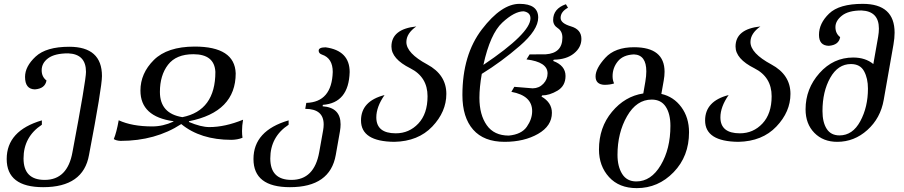

<svg xmlns="http://www.w3.org/2000/svg" viewBox="-20 -723 4671 992"><path d="M203.1 244.1Q14.6 244.1 14.6 98.6Q14.6 -47.9 196.3 -101.1V-78.6Q101.6 -16.1 101.6 95.7Q101.6 206.5 210.9 206.5Q329.1 206.5 354.5 62.5Q424.3 -307.6 424.3 -351.6Q424.3 -443.4 332.5 -447.3Q263.2 -447.3 229.2 -422.4Q195.3 -397.5 195.3 -359.9Q195.3 -326.2 220.2 -307.1Q212.9 -265.1 160.2 -261.2Q109.4 -262.2 109.4 -325.7Q109.4 -379.9 164.1 -430.7Q218.8 -481.4 337.9 -481.4Q506.8 -481.4 506.8 -330.1Q506.8 -272 439.9 77.6Q410.6 244.1 203.1 244.1Z M602.5 4.9Q580.6 3.9 567.9 -4.4Q582 -38.1 593.3 -101.6Q662.1 -69.8 766.6 -69.8Q822.3 -69.8 876 -94.7L876.5 -96.7Q705.6 -120.1 705.6 -254.9Q705.6 -344.2 774.9 -413.1Q844.2 -481.9 985.4 -482.4Q1192.9 -482.4 1197.8 -344.2Q1197.8 -144.5 956.5 -96.7L956.1 -92.8Q1018.6 -66.4 1061.5 -66.4Q1142.6 -66.4 1235.8 -104.5Q1230.5 -73.2 1230.5 -46.4Q1230.5 -27.8 1232.9 -11.2Q1207.5 -1 1175.8 -0.5Q1015.6 -0.5 916.5 -82Q783.2 4.9 602.5 4.9ZM922.4 -117.7Q1092.8 -151.9 1092.8 -351.6Q1087.9 -442.9 979 -442.9Q890.1 -442.9 848.1 -388.4Q806.2 -334 806.2 -248Q806.2 -136.2 922.4 -117.7Z M1478 244.1Q1289.6 244.1 1289.6 98.6Q1289.6 -47.9 1471.2 -101.1V-78.6Q1376.5 -16.1 1376.5 95.7Q1376.5 206.5 1485.8 206.5Q1604 206.5 1629.4 62.5L1649.4 -49.3Q1652.3 -65.9 1652.3 -80.1Q1652.3 -160.6 1557.1 -160.6L1562.5 -191.4Q1694.3 -195.3 1699.2 -351.1Q1699.2 -422.4 1643.6 -440.9Q1626.5 -446.8 1626.5 -461.4Q1626.5 -478.5 1662.6 -478.5Q1786.6 -461.4 1786.6 -350.6Q1781.7 -190.9 1647.9 -181.2L1647 -173.8Q1739.7 -167.5 1739.7 -80.6Q1739.7 -64 1736.3 -43.9L1714.8 77.6Q1685.5 244.1 1478 244.1Z M2017.6 9.8Q1845.2 8.3 1845.2 -100.6Q1845.2 -200.7 1966.8 -231.9Q1924.3 -170.9 1924.3 -116.7Q1924.3 -34.2 2024.9 -34.2Q2093.8 -34.2 2141.4 -84.7Q2189 -135.3 2189 -225.6Q2189 -325.2 2100.1 -370.1Q2002.4 -418.9 2002.4 -482.4Q2002.4 -572.8 2130.9 -586.4Q2079.6 -550.3 2079.6 -505.9Q2079.6 -448.2 2187.5 -390.1Q2286.1 -336.9 2286.1 -237.8Q2286.1 -145.5 2213.4 -69.1Q2140.6 7.3 2017.6 9.8Z M2586.9 9.8Q2480 9.8 2424.6 -53.2Q2369.1 -116.2 2369.1 -231.9Q2369.1 -439.9 2470 -571.5Q2570.8 -703.1 2664.1 -703.1Q2760.7 -703.1 2760.7 -632.3Q2760.7 -568.4 2665.8 -486.1Q2570.8 -403.8 2469.2 -341.3Q2457 -271.5 2457 -217.8Q2457 -129.9 2494.9 -76.2Q2532.7 -22.5 2608.9 -22.5Q2674.8 -28.8 2702.1 -68.4Q2729.5 -107.9 2729.5 -148.9Q2729.5 -229 2622.1 -248.5L2637.2 -274.4L2732.4 -266.6Q2765.1 -267.1 2787.1 -290Q2809.1 -313 2809.1 -343.8Q2809.1 -402.8 2700.2 -416L2716.3 -441.9L2799.8 -442.4Q2885.7 -448.2 2885.7 -528.8Q2885.7 -562 2861.8 -577.6Q2837.9 -593.3 2837.9 -619.6Q2837.9 -678.2 2903.8 -701.2L2914.6 -683.1Q2876.5 -662.6 2876.5 -630.4Q2876.5 -602.5 2930.2 -586.7Q2983.9 -570.8 2983.9 -522Q2983.9 -478 2945.3 -446.8Q2906.7 -415.5 2841.3 -414.6L2837.9 -408.2Q2901.9 -384.3 2901.9 -330.6Q2901.9 -279.3 2860.4 -254.6Q2818.8 -230 2780.8 -230L2777.8 -224.1Q2831.5 -193.4 2831.5 -140.1Q2831.5 -72.3 2759.8 -31.2Q2688 9.8 2586.9 9.8ZM2477.5 -387.7Q2720.7 -551.3 2720.7 -628.4Q2720.7 -658.7 2685.5 -664.6Q2638.2 -664.6 2575.4 -606.4Q2512.7 -548.3 2477.5 -387.7Z M3267.6 214.4Q3343.8 214.4 3393.8 130.4Q3443.8 46.4 3443.8 -72.8Q3443.8 -134.8 3419.7 -171.6Q3395.5 -208.5 3347.2 -208.5Q3269 -208.5 3219.7 -122.6Q3170.4 -36.6 3170.4 77.1Q3170.4 137.2 3194.6 175.8Q3218.8 214.4 3267.6 214.4ZM3270 249Q3178.7 249 3126.7 191.9Q3074.7 134.8 3074.7 49.3Q3074.7 -64.5 3141.6 -145Q3208.5 -225.6 3303.7 -240.2Q3309.1 -271 3314.2 -300.8Q3319.3 -330.6 3319.3 -354Q3319.3 -439.5 3255.4 -441.9Q3199.2 -439.5 3172.1 -406Q3145 -372.6 3145 -329.1Q3145 -308.6 3152.8 -292Q3132.3 -284.7 3102.1 -284.7Q3057.1 -287.1 3057.1 -328.1Q3057.1 -369.1 3107.2 -424.1Q3157.2 -479 3255.9 -479Q3413.6 -479 3413.6 -352.1Q3413.6 -331.1 3409.2 -306.6L3397 -237.8Q3460.4 -223.6 3500.2 -169.7Q3540 -115.7 3540 -39.6Q3540 84.5 3460.4 166.7Q3380.9 249 3270 249Z M3795.4 9.8Q3623 8.3 3623 -100.6Q3623 -200.7 3744.6 -231.9Q3702.1 -170.9 3702.1 -116.7Q3702.1 -34.2 3802.7 -34.2Q3871.6 -34.2 3919.2 -84.7Q3966.8 -135.3 3966.8 -225.6Q3966.8 -325.2 3877.9 -370.1Q3780.3 -418.9 3780.3 -482.4Q3780.3 -572.8 3908.7 -586.4Q3857.4 -550.3 3857.4 -505.9Q3857.4 -448.2 3965.3 -390.1Q4064 -336.9 4064 -237.8Q4064 -145.5 3991.2 -69.1Q3918.5 7.3 3795.4 9.8Z M4317.4 -23.4Q4385.3 -23.4 4424.8 -96.7Q4464.4 -169.9 4464.4 -265.1Q4464.4 -318.4 4444.3 -355.2Q4424.3 -392.1 4376.5 -392.1Q4309.6 -392.1 4269.5 -321Q4229.5 -250 4229.5 -149.4Q4229.5 -91.3 4251.2 -57.4Q4272.9 -23.4 4317.4 -23.4ZM4305.7 9.8Q4232.9 9.8 4187.5 -36.6Q4142.1 -83 4142.1 -158.2Q4142.1 -264.6 4213.9 -345.2Q4285.6 -425.8 4388.2 -425.8Q4451.2 -425.8 4492.2 -392.1L4517.1 -533.2Q4521 -556.2 4521 -575.2Q4521 -665 4431.2 -668.9Q4363.8 -668.9 4330.1 -642.3Q4296.4 -615.7 4296.4 -583Q4296.4 -549.8 4320.8 -531.2Q4314 -490.2 4262.2 -486.3Q4211.4 -487.3 4211.4 -543Q4211.4 -602.5 4263.7 -652.8Q4315.9 -703.1 4437.5 -703.1Q4602.1 -703.1 4602.1 -554.2Q4602.1 -526.4 4596.2 -492.7L4545.9 -207Q4529.3 -112.3 4461.4 -51.3Q4393.6 9.8 4305.7 9.8Z"/></svg>

Font: Kelvinch
Style: Italic
Weight: 400
Italic angle: -10°
Designer: Paul James Miller
Foundry: High-Logic / Made with FontCreator
Version: Version 3.40;July 22, 2017;FontCreator 11.0.0.2388 64-bit